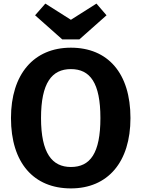

<svg xmlns="http://www.w3.org/2000/svg" viewBox="-20 -1030 786 1067"><path d="M516 -1010 374 -920 232 -1010 175 -945 326 -811H421L572 -945ZM374 -765C168 -765 41 -618 41 -374C41 -124 168 17 374 17C579 17 705 -129 705 -374C705 -624 579 -765 374 -765ZM374 -646C481 -646 538 -569 538 -374C538 -178 481 -102 374 -102C270 -102 208 -178 208 -374C208 -569 268 -646 374 -646Z"/></svg>

Font: Glow Sans SC Normal
Style: Bold
Weight: 700
Designer: Ryoko NISHIZUKA (kana, bopomofo & ideographs); Paul D. Hunt (Latin, Greek & Cyrillic); Sandoll Communications, Soo-young
Version: Version 0.93